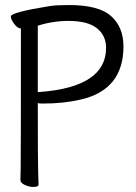

<svg xmlns="http://www.w3.org/2000/svg" viewBox="-20 -731 540 762"><path d="M112 11Q96 11 78.5 3Q61 -5 61 -17Q61 -29 62 -58.5Q63 -88 63 -618Q50 -618 36.5 -636Q23 -654 23 -666Q23 -682 178 -707Q204 -711 254 -711Q372 -711 421 -667Q470 -623 470 -547Q470 -375 301 -336Q233 -320 149 -320Q134 -320 130 -322Q130 -81 131.5 -48.5Q133 -16 133 1Q133 11 112 11ZM130 -366H139Q401 -386 401 -541Q401 -590 364.5 -619Q328 -648 252 -648Q190 -648 130 -629Z"/></svg>

Font: LXGW WenKai Mono TC
Style: Regular
Weight: 400
Designer: LXGW / Fontworks Inc.
Foundry: LXGW / Fontworks Inc.
Version: Version 1.330